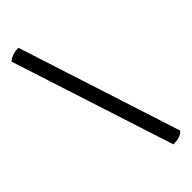

<svg xmlns="http://www.w3.org/2000/svg" viewBox="-298 -771 1008 1008"><g transform="rotate(-45 206.0 -267.0)"><path d="M313.9 200Q341.3 200 358.3 194.6Q375.3 189.2 390.5 175.1L96.9 -734Q74.3 -734 57.3 -728.9Q40.3 -723.7 19.8 -709.1Z"/></g></svg>

Font: Petrona
Style: Regular
Weight: 400
Designer: Ringo R. Seeber
Foundry: Ringo R. Seeber
Version: Version 2.001; ttfautohint (v1.8.3)